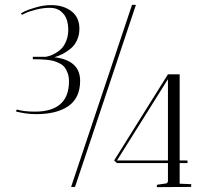

<svg xmlns="http://www.w3.org/2000/svg" viewBox="-20 -770 839 791"><path d="M671.9 -22.9V-98.1H461.9L450.2 -108.9L671.9 -463.9H720.2V-108.9H752L752.9 -98.1H720.2V-13.2L768.1 -11.2Q768.1 -10.7 767.6 -5.6Q767.1 -0.5 767.1 0L626 1Q626 -5.9 627 -8.8L664.1 -14.2Q669.4 -15.1 671.9 -22.9ZM461.9 -108.9H671.9V-443.8ZM115.2 -525.9V-536.1H169.9Q177.2 -537.6 185.8 -540.3Q194.3 -543 208.7 -551Q223.1 -559.1 233.9 -570.3Q244.6 -581.5 252.9 -601.8Q261.2 -622.1 261.2 -647Q261.2 -669.4 255.1 -688.7Q249 -708 231.4 -722.9Q213.9 -737.8 186 -737.8Q158.7 -737.8 129.9 -730.7Q101.1 -723.6 85.9 -716.3L70.8 -709L65.9 -714.8Q72.3 -718.8 83.7 -724.4Q95.2 -730 127.7 -739.5Q160.2 -749 189.9 -749Q241.2 -749 274.2 -723.9Q307.1 -698.7 307.1 -651.9Q307.1 -625.5 297.1 -604Q287.1 -582.5 270.3 -569.1Q253.4 -555.7 237.8 -547.6Q222.2 -539.6 204.1 -534.2Q310.1 -521.5 310.1 -437Q310.1 -367.2 262.5 -333.5Q214.8 -299.8 128.9 -299.8Q87.4 -299.8 44.9 -311L49.8 -318.8Q76.7 -310.1 125 -310.1Q192.9 -310.1 228.5 -341.1Q264.2 -372.1 264.2 -435.1Q264.2 -454.1 258.8 -468.8Q253.4 -483.4 246.1 -492.9Q238.8 -502.4 225.3 -509Q211.9 -515.6 201.2 -518.8Q190.4 -522 172.4 -523.7Q154.3 -525.4 144 -525.6Q133.8 -525.9 115.2 -525.9ZM523.9 -750H540L289.1 0H272.9Z"/></svg>

Font: Antic Didone
Style: Regular
Weight: 400
Designer: Santiago Orozco
Foundry: Santiago Orozco
Version: Version 2.000